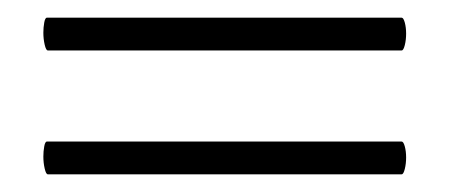

<svg xmlns="http://www.w3.org/2000/svg" viewBox="-20 -298 508 217"><path d="M29 -261Q29 -267 30 -272.5Q31 -278 33 -278H434Q436 -278 437.5 -272.5Q439 -267 439 -260Q439 -253 437.5 -247Q436 -241 434 -241H34Q32 -241 30.5 -247.5Q29 -254 29 -261ZM29 -121Q29 -127 30 -132.5Q31 -138 33 -138H434Q436 -138 437.5 -132.5Q439 -127 439 -120Q439 -113 437.5 -107Q436 -101 434 -101H34Q32 -101 30.5 -107.5Q29 -114 29 -121Z"/></svg>

Font: Cormorant Infant Light
Style: Regular
Weight: 300
Designer: Christian Thalmann (Catharsis Fonts)
Version: Version 3.000